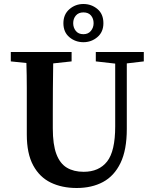

<svg xmlns="http://www.w3.org/2000/svg" viewBox="-20 -923 769 960"><path d="M459 -616V-663H699V-616L614 -606V-278Q614 -173 582.5 -108Q551 -43 495 -13Q439 17 363 17Q290 17 234 -10Q178 -37 146 -96Q114 -155 114 -250V-359Q114 -421 114 -483.5Q114 -546 112 -608L34 -616V-663H338V-616L246 -606Q245 -545 244.5 -483Q244 -421 244 -359V-281Q244 -200 262 -152.5Q280 -105 314.5 -84.5Q349 -64 398 -64Q475 -64 515.5 -115.5Q556 -167 556 -291V-605ZM397 -712Q357 -712 327 -737Q297 -762 297 -807Q297 -851 327 -877Q357 -903 397 -903Q437 -903 467 -878Q497 -853 497 -807Q497 -763 467 -737.5Q437 -712 397 -712ZM397 -752Q421 -752 434.5 -768.5Q448 -785 448 -807Q448 -830 435 -845.5Q422 -861 397 -861Q373 -861 359.5 -845.5Q346 -830 346 -807Q346 -785 359 -768.5Q372 -752 397 -752Z"/></svg>

Font: Source Serif Pro Semibold
Style: Regular
Weight: 600
Designer: Frank Grießhammer
Foundry: Adobe Systems Incorporated
Version: Version 3.000;hotconv 1.0.109;makeotfexe 2.5.65596